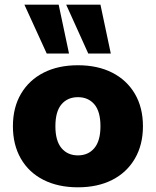

<svg xmlns="http://www.w3.org/2000/svg" viewBox="-20 -787 664 818"><path d="M312 11Q228 11 165.5 -20.5Q103 -52 69 -111Q35 -170 35 -249Q35 -329 69.5 -387.5Q104 -446 166 -477.5Q228 -509 312 -509Q396 -509 458 -477.5Q520 -446 554.5 -387.5Q589 -329 589 -249Q589 -170 554.5 -111Q520 -52 458 -20.5Q396 11 312 11ZM312 -125Q356 -125 382 -156Q408 -187 408 -249Q408 -312 382 -342.5Q356 -373 312 -373Q268 -373 242 -342.5Q216 -312 216 -249Q216 -187 242 -156Q268 -125 312 -125ZM356 -559 262 -767H408L452 -559ZM179 -559 84 -767H230L274 -559Z"/></svg>

Font: Nunito Sans 10pt Black
Style: Regular
Weight: 900
Designer: Vernon Adams
Foundry: Vernon Adams
Version: Version 3.101;gftools[0.9.27]